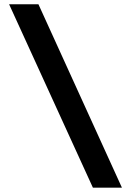

<svg xmlns="http://www.w3.org/2000/svg" viewBox="-20 -760 596 885"><path d="M408.2 105 22 -740.2H157.2L542 105Z"/></svg>

Font: BioRhyme ExtraBold
Style: Regular
Weight: 800
Designer: Aoife Mooney
Foundry: Aoife Mooney Type
Version: Version 1.500;PS 001.500;hotconv 1.0.88;makeotf.lib2.5.64775